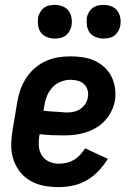

<svg xmlns="http://www.w3.org/2000/svg" viewBox="-20 -759 540 787"><path d="M221 8Q190 8 160.5 2.5Q131 -3 106 -17Q81 -31 63 -53.5Q45 -76 35.5 -103.5Q26 -131 26 -161.5Q26 -192 31 -222L51 -342Q55 -367 64 -392Q73 -417 87.5 -439.5Q102 -462 123 -480Q144 -498 168.5 -509Q193 -520 218.5 -524Q244 -528 269 -528Q295 -528 320.5 -524Q346 -520 368 -510Q390 -500 408.5 -483Q427 -466 437.5 -444Q448 -422 451.5 -397Q455 -372 451 -346Q447 -324 436.5 -303Q426 -282 410 -264.5Q394 -247 373.5 -235Q353 -223 330.5 -216Q308 -209 286 -206.5Q264 -204 242 -204Q216 -204 191.5 -205Q167 -206 142 -209V-207Q138 -185 139 -163Q140 -141 150.5 -123.5Q161 -106 180 -97Q199 -88 221 -88Q237 -88 252.5 -91.5Q268 -95 282.5 -103.5Q297 -112 308.5 -124.5Q320 -137 329 -151L422 -108Q406 -82 384.5 -59Q363 -36 336.5 -20.5Q310 -5 280 1.5Q250 8 221 8ZM255 -298Q269 -298 283 -301Q297 -304 309.5 -312.5Q322 -321 330 -333.5Q338 -346 340 -360Q343 -375 339 -389.5Q335 -404 324.5 -414Q314 -424 299.5 -428Q285 -432 269 -432Q250 -432 230 -424.5Q210 -417 195.5 -401.5Q181 -386 173 -366.5Q165 -347 162 -327L158 -305Q175 -303 192.5 -302Q210 -301 226 -300H227Q234 -299 241 -298.5Q248 -298 255 -298ZM404 -601Q388 -601 372.5 -607Q357 -613 348 -625Q339 -637 336.5 -653.5Q334 -670 336 -687Q338 -698 344.5 -709Q351 -720 360.5 -727Q370 -734 381.5 -736.5Q393 -739 405 -739Q421 -739 436.5 -733Q452 -727 461 -715Q470 -703 473 -686.5Q476 -670 473 -653Q471 -642 464.5 -631Q458 -620 448.5 -613Q439 -606 427.5 -603.5Q416 -601 404 -601ZM204 -601Q188 -601 172.5 -607Q157 -613 148 -625Q139 -637 136.5 -653.5Q134 -670 136 -687Q138 -698 144.5 -709Q151 -720 160.5 -727Q170 -734 181.5 -736.5Q193 -739 205 -739Q221 -739 236.5 -733Q252 -727 261 -715Q270 -703 273 -686.5Q276 -670 273 -653Q271 -642 264.5 -631Q258 -620 248.5 -613Q239 -606 227.5 -603.5Q216 -601 204 -601Z"/></svg>

Font: Iosevka Web
Style: Bold Italic
Weight: 700
Italic angle: -9°
Monospace: yes
Designer: Belleve Invis
Foundry: Belleve Invis
Version: Version 28.0.3; ttfautohint (v1.8.3)